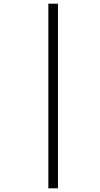

<svg xmlns="http://www.w3.org/2000/svg" viewBox="-20 -780 544 1040"><path d="M242 240V-760H294V240Z"/></svg>

Font: Noto Sans UI Light
Style: Italic
Weight: 300
Italic angle: -12°
Designer: Monotype Design Team
Foundry: Monotype Imaging Inc.
Version: Version 1.901